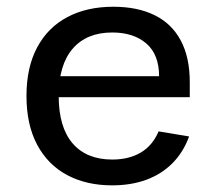

<svg xmlns="http://www.w3.org/2000/svg" viewBox="-20 -546 660 578"><path d="M321 -525.7Q394 -525.7 445.6 -500.2Q497.2 -474.8 524.2 -424Q551.3 -373.2 551.3 -298.5V-253.3H131.8V-316.7H484.2L459 -294.8V-315.5Q459 -381.8 420.6 -415Q382.2 -448.2 317.8 -448.2Q241 -448.2 198.8 -399.4Q156.7 -350.7 156.7 -257.3Q156.7 -163 198.7 -114.3Q240.7 -65.7 317.8 -65.7Q368.2 -65.7 403.7 -86.7Q439.2 -107.7 457.5 -150.5L549.3 -135.2Q531.8 -87.5 499.1 -54.6Q466.3 -21.7 420.4 -4.8Q374.5 12 317.7 12Q240.2 12 182.1 -19Q124 -50 91.8 -110.4Q59.7 -170.8 59.7 -257.3Q59.7 -342.8 91.8 -403.2Q124 -463.5 182.9 -494.6Q241.8 -525.7 321 -525.7Z"/></svg>

Font: Monaspace Neon Var ExtraLight
Style: Regular
Weight: 200
Designer: Riley Cran and the Lettermatic Team
Version: Version 1.200 (Monaspace Neon Var)